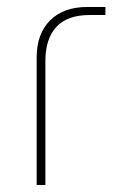

<svg xmlns="http://www.w3.org/2000/svg" viewBox="-20 -530 337 550"><path d="M85 0V-365Q85 -433 123.5 -471.5Q162 -510 230 -510H282V-487H237Q173 -487 141.5 -453Q110 -419 110 -355V0Z"/></svg>

Font: MuseoModerno Thin Thin
Style: Regular
Weight: 250
Version: Version 1.003